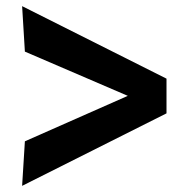

<svg xmlns="http://www.w3.org/2000/svg" viewBox="-20 -589 598 625"><path d="M522 -333V-220L52 16L61 -129L396 -277L61 -421L52 -569Z"/></svg>

Font: Farro Medium
Style: Regular
Weight: 500
Designer: Aceler Chua
Foundry: Grayscale Limited
Version: Version 1.101